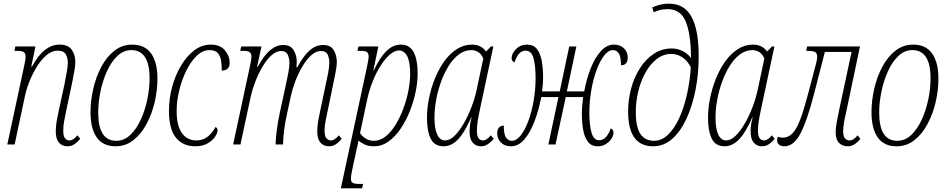

<svg xmlns="http://www.w3.org/2000/svg" viewBox="-20 -790 5186 1050"><path d="M349 10Q320 10 302.5 -10Q285 -30 285 -71Q285 -95 289 -121Q293 -147 301 -183L333 -331Q340 -369 345.5 -398.5Q351 -428 351 -450Q351 -472 340 -492.5Q329 -513 294 -513Q265 -513 237 -490.5Q209 -468 185.5 -431.5Q162 -395 144.5 -353Q127 -311 118 -272L60 0H20L112 -429Q120 -464 120 -479Q120 -499 109 -505.5Q98 -512 76 -512H59L64 -536H174L151 -426H155Q189 -489 226.5 -517.5Q264 -546 305 -546Q353 -546 372.5 -517.5Q392 -489 392 -453Q392 -431 386.5 -401Q381 -371 374 -335L342 -184Q335 -152 330.5 -126Q326 -100 326 -75Q326 -45 336 -33.5Q346 -22 359 -22Q381 -22 403 -50L419 -31Q404 -13 387 -1.5Q370 10 349 10Z M612 10Q543 10 509 -38.5Q475 -87 475 -176Q475 -239 490 -304.5Q505 -370 534 -424.5Q563 -479 605.5 -512.5Q648 -546 703 -546Q772 -546 806.5 -497.5Q841 -449 841 -360Q841 -297 826 -232Q811 -167 781.5 -112Q752 -57 709.5 -23.5Q667 10 612 10ZM616 -20Q659 -20 692.5 -52Q726 -84 749.5 -135Q773 -186 785.5 -246Q798 -306 798 -362Q798 -516 698 -516Q656 -516 622.5 -484.5Q589 -453 565.5 -401.5Q542 -350 529.5 -290Q517 -230 517 -174Q517 -20 616 -20Z M1048 10Q981 10 942.5 -36.5Q904 -83 904 -184Q904 -249 921 -313Q938 -377 969 -429.5Q1000 -482 1041.5 -514Q1083 -546 1133 -546Q1184 -546 1210 -515Q1236 -484 1236 -446Q1236 -424 1224 -414Q1212 -404 1193 -404Q1193 -433 1189 -458.5Q1185 -484 1171 -500Q1157 -516 1126 -516Q1088 -516 1055.5 -484.5Q1023 -453 998.5 -403Q974 -353 960 -295Q946 -237 946 -183Q946 -102 975 -62Q1004 -22 1054 -22Q1091 -22 1117 -43.5Q1143 -65 1158 -95Q1170 -91 1170 -78Q1170 -63 1156.5 -42.5Q1143 -22 1115.5 -6Q1088 10 1048 10Z M1779 10Q1750 10 1732.5 -10Q1715 -30 1715 -71Q1715 -95 1719 -121Q1723 -147 1731 -183L1762 -331Q1768 -357 1774.5 -390.5Q1781 -424 1781 -448Q1781 -469 1772.5 -490Q1764 -511 1735 -511Q1707 -511 1681 -487Q1655 -463 1632.5 -424.5Q1610 -386 1594 -343Q1578 -300 1570 -262L1550 -169Q1540 -125 1534 -80Q1528 -35 1528 0H1487Q1488 -35 1494 -80.5Q1500 -126 1510 -173L1545 -334Q1551 -362 1557 -393.5Q1563 -425 1563 -449Q1563 -468 1554 -489.5Q1545 -511 1518 -511Q1490 -511 1463.5 -486.5Q1437 -462 1414.5 -423.5Q1392 -385 1375.5 -341.5Q1359 -298 1351 -261L1295 0H1255L1347 -429Q1355 -464 1355 -479Q1355 -499 1344 -505.5Q1333 -512 1311 -512H1294L1299 -536H1410L1386 -425H1390Q1453 -544 1528 -544Q1569 -544 1586 -515.5Q1603 -487 1603 -451Q1603 -444 1602 -436.5Q1601 -429 1601 -422H1606Q1640 -486 1674 -515Q1708 -544 1747 -544Q1789 -544 1805.5 -515Q1822 -486 1822 -451Q1822 -430 1815.5 -396Q1809 -362 1803 -334L1772 -184Q1765 -152 1760 -126Q1755 -100 1755 -75Q1755 -45 1765.5 -33.5Q1776 -22 1789 -22Q1811 -22 1833 -50L1848 -31Q1834 -13 1817 -1.5Q1800 10 1779 10Z M1844 240 1988 -429Q1991 -446 1993.5 -459.5Q1996 -473 1996 -480Q1996 -498 1987 -505Q1978 -512 1952 -512H1935L1940 -536H2049L2022 -406H2025Q2055 -472 2091.5 -509Q2128 -546 2172 -546Q2220 -546 2242 -505Q2264 -464 2264 -388Q2264 -341 2253 -287.5Q2242 -234 2221 -181.5Q2200 -129 2170.5 -85.5Q2141 -42 2104.5 -16Q2068 10 2027 10Q1994 10 1973.5 0Q1953 -10 1940 -21Q1938 -7 1935.5 4.5Q1933 16 1930 28L1909 125Q1905 142 1902 160.5Q1899 179 1899 187Q1899 203 1908.5 209.5Q1918 216 1945 216H1966L1960 240ZM2025 -20Q2059 -20 2089 -44Q2119 -68 2143.5 -108Q2168 -148 2186 -196.5Q2204 -245 2213.5 -294.5Q2223 -344 2223 -386Q2223 -451 2207 -482.5Q2191 -514 2162 -514Q2138 -514 2112 -491.5Q2086 -469 2062 -431.5Q2038 -394 2019 -347Q2000 -300 1989 -250L1949 -62Q1960 -45 1979.5 -32.5Q1999 -20 2025 -20Z M2406 10Q2356 10 2335.5 -31.5Q2315 -73 2315 -146Q2315 -197 2326 -252Q2337 -307 2358 -359.5Q2379 -412 2409 -454Q2439 -496 2477.5 -521Q2516 -546 2561 -546Q2589 -546 2608.5 -535Q2628 -524 2638 -508L2665 -536H2678L2603 -184Q2596 -151 2592 -124.5Q2588 -98 2588 -75Q2588 -45 2597.5 -33.5Q2607 -22 2621 -22Q2642 -22 2664 -50L2680 -31Q2665 -13 2648 -1.5Q2631 10 2610 10Q2582 10 2565 -10Q2548 -30 2548 -71Q2548 -91 2550.5 -108Q2553 -125 2559 -148H2557Q2522 -67 2485.5 -28.5Q2449 10 2406 10ZM2414 -22Q2440 -22 2466 -47.5Q2492 -73 2516 -114.5Q2540 -156 2559 -206Q2578 -256 2588 -305L2623 -470Q2613 -494 2595.5 -505Q2578 -516 2558 -516Q2521 -516 2489.5 -492.5Q2458 -469 2433.5 -429.5Q2409 -390 2391.5 -341.5Q2374 -293 2365 -242.5Q2356 -192 2356 -147Q2356 -84 2371.5 -53Q2387 -22 2414 -22Z M2774 10Q2741 10 2720 -10Q2699 -30 2699 -62Q2699 -80 2708 -91.5Q2717 -103 2735 -103Q2735 -56 2747 -38Q2759 -20 2779 -20Q2804 -20 2827.5 -49.5Q2851 -79 2869.5 -129Q2888 -179 2898.5 -240Q2909 -301 2909 -364Q2909 -428 2898 -470.5Q2887 -513 2855 -513Q2835 -513 2820 -498Q2805 -483 2794 -449Q2778 -455 2778 -472Q2778 -497 2802 -521.5Q2826 -546 2863 -546Q2898 -546 2917 -521Q2936 -496 2943 -455Q2950 -414 2950 -367Q2950 -353 2949 -334.5Q2948 -316 2944 -290H3041L3093 -536H3132L3080 -290H3175Q3188 -361 3211.5 -419Q3235 -477 3267 -511.5Q3299 -546 3337 -546Q3371 -546 3392 -526Q3413 -506 3413 -474Q3413 -456 3404 -444.5Q3395 -433 3376 -433Q3376 -480 3364 -498Q3352 -516 3332 -516Q3307 -516 3284 -486.5Q3261 -457 3242.5 -407Q3224 -357 3213.5 -296Q3203 -235 3203 -172Q3203 -108 3214.5 -65.5Q3226 -23 3257 -23Q3297 -23 3320 -88Q3335 -82 3335 -64Q3335 -48 3323.5 -31Q3312 -14 3293 -2Q3274 10 3249 10Q3214 10 3195 -15Q3176 -40 3169 -81Q3162 -122 3162 -170Q3162 -187 3163.5 -207Q3165 -227 3169 -259H3074L3018 0H2979L3034 -259H2940Q2926 -186 2902.5 -125Q2879 -64 2847 -27Q2815 10 2774 10Z M3552 10Q3415 10 3415 -180Q3415 -246 3432 -308Q3449 -370 3481 -419Q3513 -468 3556.5 -496.5Q3600 -525 3654 -525Q3682 -525 3710 -512.5Q3738 -500 3759 -473Q3758 -607 3729.5 -673.5Q3701 -740 3632 -740Q3603 -740 3584.5 -734Q3566 -728 3555 -723L3547 -749Q3558 -755 3583.5 -762.5Q3609 -770 3639 -770Q3722 -770 3761.5 -698.5Q3801 -627 3801 -482Q3801 -386 3783.5 -297.5Q3766 -209 3733.5 -139.5Q3701 -70 3655.5 -30Q3610 10 3552 10ZM3557 -20Q3599 -20 3634 -54Q3669 -88 3695 -145.5Q3721 -203 3737 -274.5Q3753 -346 3758 -422Q3739 -459 3711 -477Q3683 -495 3651 -495Q3608 -495 3572.5 -468Q3537 -441 3511 -395Q3485 -349 3471 -292.5Q3457 -236 3457 -178Q3457 -96 3482 -58Q3507 -20 3557 -20Z M3943 10Q3893 10 3872.5 -31.5Q3852 -73 3852 -146Q3852 -197 3863 -252Q3874 -307 3895 -359.5Q3916 -412 3946 -454Q3976 -496 4014.5 -521Q4053 -546 4098 -546Q4126 -546 4145.5 -535Q4165 -524 4175 -508L4202 -536H4215L4140 -184Q4133 -151 4129 -124.5Q4125 -98 4125 -75Q4125 -45 4134.5 -33.5Q4144 -22 4158 -22Q4179 -22 4201 -50L4217 -31Q4202 -13 4185 -1.5Q4168 10 4147 10Q4119 10 4102 -10Q4085 -30 4085 -71Q4085 -91 4087.5 -108Q4090 -125 4096 -148H4094Q4059 -67 4022.5 -28.5Q3986 10 3943 10ZM3951 -22Q3977 -22 4003 -47.5Q4029 -73 4053 -114.5Q4077 -156 4096 -206Q4115 -256 4125 -305L4160 -470Q4150 -494 4132.5 -505Q4115 -516 4095 -516Q4058 -516 4026.5 -492.5Q3995 -469 3970.5 -429.5Q3946 -390 3928.5 -341.5Q3911 -293 3902 -242.5Q3893 -192 3893 -147Q3893 -84 3908.5 -53Q3924 -22 3951 -22Z M4270 10Q4252 10 4241 1.5Q4230 -7 4230 -24Q4230 -31 4233 -42Q4248 -37 4261 -37Q4292 -37 4315 -62Q4338 -87 4358 -141Q4378 -195 4401 -283L4443 -443Q4449 -465 4449 -480Q4449 -501 4435.5 -506.5Q4422 -512 4402 -512H4389L4394 -536H4683L4609 -184Q4601 -151 4596 -121.5Q4591 -92 4591 -71Q4591 -44 4601.5 -33Q4612 -22 4626 -22Q4648 -22 4670 -50L4685 -31Q4671 -13 4654 -1.5Q4637 10 4616 10Q4586 10 4568 -9Q4550 -28 4550 -68Q4550 -88 4555 -117Q4560 -146 4568 -183L4637 -506H4491L4432 -277Q4393 -126 4356.5 -58Q4320 10 4270 10Z M4883 10Q4814 10 4780 -38.5Q4746 -87 4746 -176Q4746 -239 4761 -304.5Q4776 -370 4805 -424.5Q4834 -479 4876.5 -512.5Q4919 -546 4974 -546Q5043 -546 5077.5 -497.5Q5112 -449 5112 -360Q5112 -297 5097 -232Q5082 -167 5052.5 -112Q5023 -57 4980.5 -23.5Q4938 10 4883 10ZM4887 -20Q4930 -20 4963.5 -52Q4997 -84 5020.5 -135Q5044 -186 5056.5 -246Q5069 -306 5069 -362Q5069 -516 4969 -516Q4927 -516 4893.5 -484.5Q4860 -453 4836.5 -401.5Q4813 -350 4800.5 -290Q4788 -230 4788 -174Q4788 -20 4887 -20Z"/></svg>

Font: Noto Serif ExtraCondensed ExtraLight
Style: Italic
Weight: 200
Width: 2
Italic angle: -12°
Designer: Monotype Design Team
Foundry: Monotype Imaging Inc.
Version: Version 2.014; ttfautohint (v1.8.4.7-5d5b)